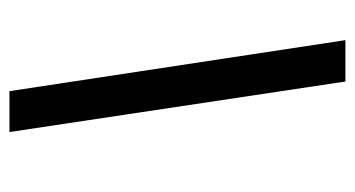

<svg xmlns="http://www.w3.org/2000/svg" viewBox="-193 -561 754 408"><g transform="rotate(-90 184.0 -357.0)"><path d="M214.8 0 107.4 -713.9H194.3L302.7 0Z"/></g></svg>

Font: Open Sans Medium
Style: Italic
Weight: 500
Italic angle: -12°
Designer: Monotype Design Team
Foundry: Monotype Imaging Inc.
Version: Version 3.000